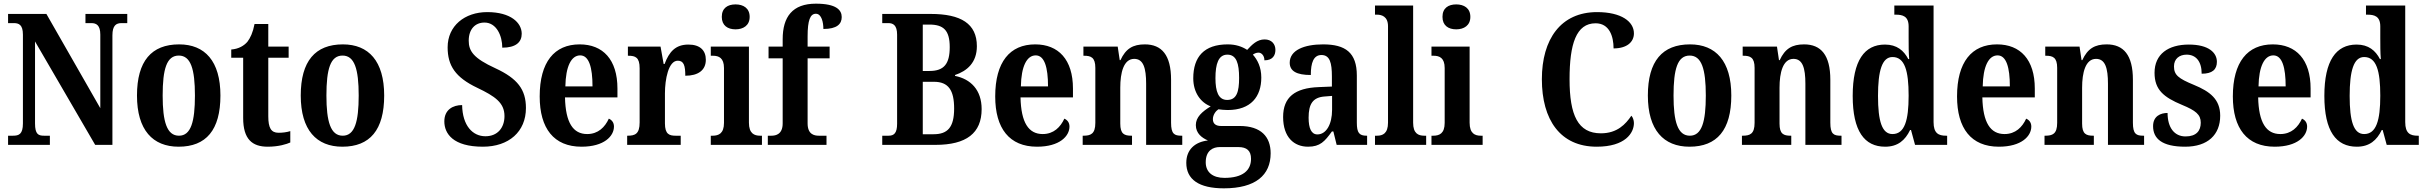

<svg xmlns="http://www.w3.org/2000/svg" viewBox="-20 -790 13224 1047"><path d="M24 0H252V-50H220C189 -50 171 -58 171 -117V-564L499 0H593V-597C593 -652 614 -664 643 -664H674V-714H446V-664H478C505 -664 527 -653 527 -601V-200L233 -714H24V-664H55C82 -664 105 -656 105 -601V-117C105 -58 83 -50 51 -50H24Z M954 10C1104 10 1182 -81 1182 -269C1182 -457 1097 -548 957 -548C806 -548 727 -457 727 -269C727 -81 813 10 954 10ZM956 -50C890 -50 867 -126 867 -269C867 -414 889 -487 955 -487C1020 -487 1043 -414 1043 -269C1043 -126 1021 -50 956 -50Z M1440 10C1500 10 1543 -4 1563 -13V-75C1544 -69 1522 -66 1499 -66C1458 -66 1443 -93 1443 -156V-475H1554V-536H1443V-659H1368C1359 -612 1345 -583 1329 -562C1311 -541 1282 -523 1241 -520V-475H1306V-147C1306 -30 1356 10 1440 10Z M1847 10C1997 10 2075 -81 2075 -269C2075 -457 1990 -548 1850 -548C1699 -548 1620 -457 1620 -269C1620 -81 1706 10 1847 10ZM1849 -50C1783 -50 1760 -126 1760 -269C1760 -414 1782 -487 1848 -487C1913 -487 1936 -414 1936 -269C1936 -126 1914 -50 1849 -50Z M2613 10C2755 10 2848 -72 2848 -201C2848 -302 2802 -362 2681 -418C2563 -472 2536 -511 2536 -568C2536 -631 2571 -667 2622 -667C2688 -667 2719 -594 2719 -530C2793 -530 2825 -560 2825 -606C2825 -666 2765 -724 2637 -724C2514 -724 2421 -649 2421 -532C2421 -432 2463 -368 2583 -311C2679 -265 2731 -230 2731 -157C2731 -94 2694 -47 2627 -47C2558 -47 2502 -104 2500 -217C2450 -217 2403 -192 2403 -128C2403 -61 2451 10 2613 10Z M3151 10C3275 10 3328 -48 3328 -100C3328 -122 3316 -136 3300 -143C3279 -97 3242 -59 3182 -59C3105 -59 3064 -121 3061 -259H3347V-307C3347 -465 3268 -548 3141 -548C3003 -548 2923 -452 2923 -264C2923 -90 3000 10 3151 10ZM3211 -319H3063C3065 -428 3095 -488 3144 -488C3192 -488 3211 -422 3211 -319Z M3400 0H3692V-50H3664C3630 -50 3606 -58 3606 -117V-281C3606 -357 3625 -459 3676 -459C3709 -459 3717 -432 3717 -377C3787 -377 3829 -407 3829 -464C3829 -514 3799 -547 3734 -547C3664 -547 3629 -508 3604 -441H3599L3582 -536H3404V-486H3407C3445 -486 3468 -477 3468 -418V-122C3468 -59 3442 -50 3403 -50H3400Z M3991 -630C4033 -630 4068 -651 4068 -698C4068 -746 4033 -766 3991 -766C3948 -766 3916 -746 3916 -698C3916 -651 3948 -630 3991 -630ZM3856 0H4135V-50H4125C4093 -50 4064 -62 4064 -121V-536H3856V-486H3868C3900 -486 3928 -474 3928 -419V-120C3928 -62 3899 -50 3866 -50H3856Z M4167 0H4487V-50H4445C4419 -50 4384 -58 4384 -117V-472H4504V-536H4384V-592C4384 -679 4398 -715 4429 -715C4461 -715 4470 -666 4470 -632C4544 -632 4570 -659 4570 -697C4570 -735 4541 -770 4429 -770C4302 -770 4248 -699 4248 -576V-536H4171V-472H4248V-117C4248 -58 4211 -50 4187 -50H4167Z M4791 0H5081C5250 0 5333 -64 5333 -195C5333 -300 5273 -359 5188 -376V-381C5254 -403 5307 -449 5307 -538C5307 -661 5220 -714 5055 -714H4791V-664H4824C4849 -664 4872 -654 4872 -601V-115C4872 -64 4855 -50 4826 -50H4791ZM5049 -403H5012V-656H5048C5124 -656 5159 -626 5159 -533C5159 -442 5128 -403 5049 -403ZM5071 -58H5012V-344H5073C5152 -344 5183 -298 5183 -198C5183 -95 5147 -58 5071 -58Z M5635 10C5759 10 5812 -48 5812 -100C5812 -122 5800 -136 5784 -143C5763 -97 5726 -59 5666 -59C5589 -59 5548 -121 5545 -259H5831V-307C5831 -465 5752 -548 5625 -548C5487 -548 5407 -452 5407 -264C5407 -90 5484 10 5635 10ZM5695 -319H5547C5549 -428 5579 -488 5628 -488C5676 -488 5695 -422 5695 -319Z M5884 0H6153V-50H6150C6111 -50 6089 -59 6089 -116V-312C6089 -393 6107 -469 6165 -469C6215 -469 6230 -419 6230 -333V0H6427V-50H6423C6384 -50 6366 -59 6366 -121V-355C6366 -490 6315 -548 6223 -548C6158 -548 6119 -525 6090 -462H6086L6075 -536H5888V-486H5892C5929 -486 5953 -477 5953 -420V-120C5953 -59 5927 -50 5888 -50H5884Z M6654 237C6827 237 6909 165 6909 46C6909 -44 6857 -103 6740 -103H6638C6612 -103 6594 -114 6594 -140C6594 -164 6610 -185 6624 -194C6635 -192 6662 -190 6675 -190C6801 -190 6858 -263 6858 -367C6858 -424 6837 -464 6812 -492C6820 -498 6831 -503 6843 -503C6858 -503 6875 -488 6875 -461C6920 -461 6935 -488 6935 -518C6935 -549 6915 -575 6876 -575C6835 -575 6808 -547 6781 -518C6753 -536 6719 -548 6675 -548C6546 -548 6487 -480 6487 -363C6487 -286 6527 -231 6582 -210C6535 -181 6501 -151 6501 -108C6501 -62 6535 -38 6567 -24C6496 -16 6449 26 6449 98C6449 188 6517 237 6654 237ZM6672 -245C6624 -245 6608 -291 6608 -364C6608 -441 6624 -492 6673 -492C6723 -492 6737 -443 6737 -365C6737 -290 6724 -245 6672 -245ZM6657 180C6593 180 6555 149 6555 95C6555 29 6597 12 6631 12H6733C6779 12 6802 32 6802 76C6802 140 6756 180 6657 180Z M7113 10C7179 10 7204 -19 7243 -73H7251L7269 0H7435V-50H7432C7392 -50 7379 -66 7379 -121V-378C7379 -503 7317 -548 7195 -548C7093 -548 7013 -517 7013 -448C7013 -402 7051 -381 7128 -381C7128 -448 7143 -490 7186 -490C7232 -490 7243 -447 7243 -373V-318L7171 -315C7041 -310 6977 -260 6977 -152C6977 -41 7037 10 7113 10ZM7164 -57C7131 -57 7116 -90 7116 -148C7116 -222 7138 -260 7206 -264L7244 -267V-191C7244 -112 7212 -57 7164 -57Z M7478 0H7757V-50H7747C7714 -50 7686 -62 7686 -121V-760H7478V-710H7489C7512 -710 7549 -702 7549 -647V-121C7549 -62 7520 -50 7489 -50H7478Z M7921 -630C7963 -630 7998 -651 7998 -698C7998 -746 7963 -766 7921 -766C7878 -766 7846 -746 7846 -698C7846 -651 7878 -630 7921 -630ZM7786 0H8065V-50H8055C8023 -50 7994 -62 7994 -121V-536H7786V-486H7798C7830 -486 7858 -474 7858 -419V-120C7858 -62 7829 -50 7796 -50H7786Z M8687 10C8843 10 8890 -65 8890 -119C8890 -134 8884 -151 8876 -159C8845 -113 8799 -63 8710 -63C8585 -63 8539 -161 8539 -358C8539 -550 8575 -663 8681 -663C8756 -663 8779 -592 8779 -526C8852 -526 8890 -561 8890 -608C8890 -672 8822 -724 8689 -724C8491 -724 8388 -576 8388 -358C8388 -137 8488 10 8687 10Z M9193 10C9343 10 9421 -81 9421 -269C9421 -457 9336 -548 9196 -548C9045 -548 8966 -457 8966 -269C8966 -81 9052 10 9193 10ZM9195 -50C9129 -50 9106 -126 9106 -269C9106 -414 9128 -487 9194 -487C9259 -487 9282 -414 9282 -269C9282 -126 9260 -50 9195 -50Z M9479 0H9748V-50H9745C9706 -50 9684 -59 9684 -116V-312C9684 -393 9702 -469 9760 -469C9810 -469 9825 -419 9825 -333V0H10022V-50H10018C9979 -50 9961 -59 9961 -121V-355C9961 -490 9910 -548 9818 -548C9753 -548 9714 -525 9685 -462H9681L9670 -536H9483V-486H9487C9524 -486 9548 -477 9548 -420V-120C9548 -59 9522 -50 9483 -50H9479Z M10260 10C10329 10 10369 -25 10396 -81H10401L10423 0H10598V-50H10592C10551 -50 10524 -63 10524 -124V-760H10310V-710H10318C10355 -710 10388 -702 10388 -646V-581C10388 -545 10388 -501 10391 -468H10386C10362 -514 10324 -547 10259 -547C10147 -547 10083 -460 10083 -267C10083 -75 10147 10 10260 10ZM10300 -59C10243 -59 10221 -128 10221 -267C10221 -404 10243 -479 10300 -479C10367 -479 10388 -404 10388 -268C10388 -133 10366 -59 10300 -59Z M10880 10C11004 10 11057 -48 11057 -100C11057 -122 11045 -136 11029 -143C11008 -97 10971 -59 10911 -59C10834 -59 10793 -121 10790 -259H11076V-307C11076 -465 10997 -548 10870 -548C10732 -548 10652 -452 10652 -264C10652 -90 10729 10 10880 10ZM10940 -319H10792C10794 -428 10824 -488 10873 -488C10921 -488 10940 -422 10940 -319Z M11129 0H11398V-50H11395C11356 -50 11334 -59 11334 -116V-312C11334 -393 11352 -469 11410 -469C11460 -469 11475 -419 11475 -333V0H11672V-50H11668C11629 -50 11611 -59 11611 -121V-355C11611 -490 11560 -548 11468 -548C11403 -548 11364 -525 11335 -462H11331L11320 -536H11133V-486H11137C11174 -486 11198 -477 11198 -420V-120C11198 -59 11172 -50 11133 -50H11129Z M11896 10C12019 10 12087 -55 12087 -159C12087 -249 12031 -291 11944 -327C11859 -362 11835 -381 11835 -428C11835 -469 11864 -492 11904 -492C11954 -492 11986 -456 11986 -388C12044 -388 12069 -411 12069 -453C12069 -502 12025 -547 11916 -547C11804 -547 11729 -495 11729 -393C11729 -301 11778 -260 11879 -218C11954 -187 11981 -165 11981 -121C11981 -77 11957 -46 11898 -46C11838 -46 11800 -93 11800 -174C11762 -174 11721 -157 11721 -102C11721 -34 11770 10 11896 10Z M12384 10C12508 10 12561 -48 12561 -100C12561 -122 12549 -136 12533 -143C12512 -97 12475 -59 12415 -59C12338 -59 12297 -121 12294 -259H12580V-307C12580 -465 12501 -548 12374 -548C12236 -548 12156 -452 12156 -264C12156 -90 12233 10 12384 10ZM12444 -319H12296C12298 -428 12328 -488 12377 -488C12425 -488 12444 -422 12444 -319Z M12832 10C12901 10 12941 -25 12968 -81H12973L12995 0H13170V-50H13164C13123 -50 13096 -63 13096 -124V-760H12882V-710H12890C12927 -710 12960 -702 12960 -646V-581C12960 -545 12960 -501 12963 -468H12958C12934 -514 12896 -547 12831 -547C12719 -547 12655 -460 12655 -267C12655 -75 12719 10 12832 10ZM12872 -59C12815 -59 12793 -128 12793 -267C12793 -404 12815 -479 12872 -479C12939 -479 12960 -404 12960 -268C12960 -133 12938 -59 12872 -59Z"/></svg>

Font: Noto Serif Bengali Condensed
Style: Bold
Weight: 700
Width: 3
Designer: Juan Bruce, Universal Thirst, Indian Type Foundry and the Monotype Design Team.
Foundry: Monotype Imaging Inc.
Version: Version 2.003